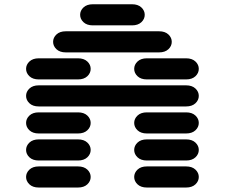

<svg xmlns="http://www.w3.org/2000/svg" viewBox="-20 -881 1040 888"><path d="M159.2 -13.7H340.8Q368.2 -13.7 383.8 -28.3Q399.4 -43 399.4 -62.5Q399.4 -82 383.8 -96.7Q368.2 -111.3 340.8 -111.3H159.2Q131.8 -111.3 116.2 -96.7Q100.6 -82 100.6 -62.5Q100.6 -43 116.2 -28.3Q131.8 -13.7 159.2 -13.7ZM659.2 -13.7H840.8Q868.2 -13.7 883.8 -28.3Q899.4 -43 899.4 -62.5Q899.4 -82 883.8 -96.7Q868.2 -111.3 840.8 -111.3H659.2Q631.8 -111.3 616.2 -96.7Q600.6 -82 600.6 -62.5Q600.6 -43 616.2 -28.3Q631.8 -13.7 659.2 -13.7ZM159.2 -138.7H340.8Q368.2 -138.7 383.8 -153.3Q399.4 -168 399.4 -187.5Q399.4 -207 383.8 -221.7Q368.2 -236.3 340.8 -236.3H159.2Q131.8 -236.3 116.2 -221.7Q100.6 -207 100.6 -187.5Q100.6 -168 116.2 -153.3Q131.8 -138.7 159.2 -138.7ZM659.2 -138.7H840.8Q868.2 -138.7 883.8 -153.3Q899.4 -168 899.4 -187.5Q899.4 -207 883.8 -221.7Q868.2 -236.3 840.8 -236.3H659.2Q631.8 -236.3 616.2 -221.7Q600.6 -207 600.6 -187.5Q600.6 -168 616.2 -153.3Q631.8 -138.7 659.2 -138.7ZM159.2 -263.7H340.8Q368.2 -263.7 383.8 -278.3Q399.4 -293 399.4 -312.5Q399.4 -332 383.8 -346.7Q368.2 -361.3 340.8 -361.3H159.2Q131.8 -361.3 116.2 -346.7Q100.6 -332 100.6 -312.5Q100.6 -293 116.2 -278.3Q131.8 -263.7 159.2 -263.7ZM659.2 -263.7H840.8Q868.2 -263.7 883.8 -278.3Q899.4 -293 899.4 -312.5Q899.4 -332 883.8 -346.7Q868.2 -361.3 840.8 -361.3H659.2Q631.8 -361.3 616.2 -346.7Q600.6 -332 600.6 -312.5Q600.6 -293 616.2 -278.3Q631.8 -263.7 659.2 -263.7ZM159.2 -388.7H840.8Q868.2 -388.7 883.8 -403.3Q899.4 -418 899.4 -437.5Q899.4 -457 883.8 -471.7Q868.2 -486.3 840.8 -486.3H159.2Q131.8 -486.3 116.2 -471.7Q100.6 -457 100.6 -437.5Q100.6 -418 116.2 -403.3Q131.8 -388.7 159.2 -388.7ZM159.2 -513.7H340.8Q368.2 -513.7 383.8 -528.3Q399.4 -543 399.4 -562.5Q399.4 -582 383.8 -596.7Q368.2 -611.3 340.8 -611.3H159.2Q131.8 -611.3 116.2 -596.7Q100.6 -582 100.6 -562.5Q100.6 -543 116.2 -528.3Q131.8 -513.7 159.2 -513.7ZM659.2 -513.7H840.8Q868.2 -513.7 883.8 -528.3Q899.4 -543 899.4 -562.5Q899.4 -582 883.8 -596.7Q868.2 -611.3 840.8 -611.3H659.2Q631.8 -611.3 616.2 -596.7Q600.6 -582 600.6 -562.5Q600.6 -543 616.2 -528.3Q631.8 -513.7 659.2 -513.7ZM284.2 -638.7H715.8Q743.2 -638.7 758.8 -653.3Q774.4 -668 774.4 -687.5Q774.4 -707 758.8 -721.7Q743.2 -736.3 715.8 -736.3H284.2Q256.8 -736.3 241.2 -721.7Q225.6 -707 225.6 -687.5Q225.6 -668 241.2 -653.3Q256.8 -638.7 284.2 -638.7ZM409.2 -763.7H590.8Q618.2 -763.7 633.8 -778.3Q649.4 -793 649.4 -812.5Q649.4 -832 633.8 -846.7Q618.2 -861.3 590.8 -861.3H409.2Q381.8 -861.3 366.2 -846.7Q350.6 -832 350.6 -812.5Q350.6 -793 366.2 -778.3Q381.8 -763.7 409.2 -763.7Z"/></svg>

Font: Sixtyfour Convergence
Style: Regular
Weight: 400
Designer: Jens Kutilek
Foundry: Jens Kutilek
Version: Version 2.001